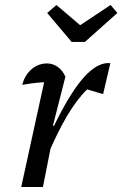

<svg xmlns="http://www.w3.org/2000/svg" viewBox="-20 -749 490 769"><path d="M65 0 166 -462 179 -420Q152 -420 127 -417.5Q102 -415 69 -409Q76 -436 91 -455.5Q106 -475 126 -485Q146 -495 168 -495Q191 -495 210.5 -481.5Q230 -468 242 -442L192 -246L200 -244L152 0ZM165 -113 153 -149Q205 -271 252 -349.5Q299 -428 341 -464Q383 -500 422 -496L393 -372L329 -391Q287 -350 247 -282Q207 -214 165 -113ZM267 -581 169 -697 206 -729 301 -648 423 -729 450 -697 320 -581Z"/></svg>

Font: Piazzolla Thin Medium
Style: Italic
Weight: 500
Italic angle: -11.3°
Version: Version 2.005